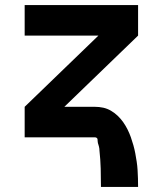

<svg xmlns="http://www.w3.org/2000/svg" viewBox="-20 -540 640 755"><path d="M377 195Q377 159 376 123Q375 87 371 51V50Q371 47 370.5 43.5Q370 40 369 36Q368 32 367 29Q366 26 365 22.5Q364 19 364 15Q364 11 363.5 7.5Q363 4 360 2Q357 0 353 0H77V-120L367 -400H77V-520H523V-400L233 -120H353Q370 -120 386 -116.5Q402 -113 416.5 -104.5Q431 -96 443 -84.5Q455 -73 464.5 -59.5Q474 -46 481.5 -31Q489 -16 494.5 -0.5Q500 15 504.5 31Q509 47 512 63Q515 79 517.5 95.5Q520 112 521 128.5Q522 145 522.5 161.5Q523 178 523 195Z"/></svg>

Font: Iosevka Aile Heavy
Style: Regular
Weight: 900
Designer: Belleve Invis
Foundry: Belleve Invis
Version: Version 31.1.0; ttfautohint (v1.8.4)